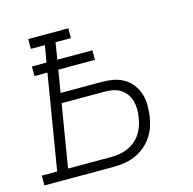

<svg xmlns="http://www.w3.org/2000/svg" viewBox="-118 -615 702 699"><g transform="rotate(-15 233.0 -265.0)"><path d="M-34 0V-37H24L83 -394H34V-430H89L100 -493H47V-530H198V-493H140L130 -430H262V-394H124L110 -310H266Q288 -310 309 -306Q330 -302 348 -291.5Q366 -281 378.5 -264.5Q391 -248 397.5 -228Q404 -208 404 -186Q404 -164 401 -142Q398 -122 391 -102.5Q384 -83 372 -66Q360 -49 343 -35.5Q326 -22 306.5 -14Q287 -6 267 -3Q247 0 228 0ZM65 -37H228Q251 -37 274 -43Q297 -49 316.5 -64.5Q336 -80 347 -102.5Q358 -125 361 -148Q364 -164 364 -180Q364 -196 360 -211Q356 -226 347 -238.5Q338 -251 325.5 -259Q313 -267 297.5 -270Q282 -273 266 -273H104Z"/></g></svg>

Font: Iosevka Slab XLtObl
Style: Regular
Weight: 200
Italic angle: -9°
Monospace: yes
Designer: Belleve Invis
Foundry: Belleve Invis
Version: Version 11.1.1; ttfautohint (v1.8.3)